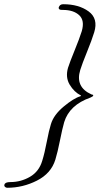

<svg xmlns="http://www.w3.org/2000/svg" viewBox="-32 -735 472 909"><path d="M348 -279Q353 -281 351 -283Q319 -299 298 -334Q277 -369 290 -414Q299 -442 321.5 -497Q344 -552 355 -587Q370 -638 343 -663Q316 -688 266 -688Q260 -688 255.5 -688.5Q251 -689 248 -692Q245 -695 246 -700Q251 -715 267 -715Q341 -715 387.5 -681Q434 -647 414 -582Q403 -546 380 -489.5Q357 -433 348 -404Q323 -323 401 -288Q402 -287 404.5 -287Q407 -287 408.5 -286Q410 -285 409 -282Q408 -278 396 -273Q297 -238 272 -157Q263 -126 252 -70.5Q241 -15 230 21Q210 86 143 120Q76 154 2 154Q-4 154 -8.5 149.5Q-13 145 -11 139Q-8 127 17 127Q67 127 110 102Q153 77 168 26Q179 -9 189.5 -64Q200 -119 209 -147Q222 -191 269.5 -230.5Q317 -270 348 -279Z"/></svg>

Font: EB Garamond 12
Style: Italic
Weight: 400
Italic angle: -17°
Version: Version 0.016; ttfautohint (v1.8.4)